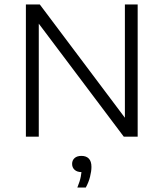

<svg xmlns="http://www.w3.org/2000/svg" viewBox="-20 -615 736 864"><path d="M96.5 0V-595H159L556 -66.5H542V-595H599.5V0H537L139.5 -528.5H154.5V0ZM328 229Q339.5 201 343.5 180.2Q347.5 159.5 347.5 140L355 159.5H348Q327 159.5 315.8 149.2Q304.5 139 304.5 122.5Q304.5 106.5 315.5 96.5Q326.5 86.5 346.5 86.5Q368 86.5 379.8 98.8Q391.5 111 391.5 136Q391.5 155.5 385.2 180.5Q379 205.5 366 229Z"/></svg>

Font: Encode Sans SC SemiExpanded Light
Style: Regular
Weight: 300
Width: 6
Designer: Multiple Designers
Foundry: Impallari Type
Version: Version 3.002